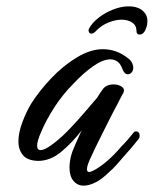

<svg xmlns="http://www.w3.org/2000/svg" viewBox="-20 -576 484 605"><path d="M244 9Q224 9 211.5 -6Q199 -21 199 -48Q199 -67 205 -89Q207 -97 215.5 -116.5Q224 -136 233 -156Q236 -161 238 -166Q209 -128 174 -98.5Q139 -69 100 -69Q66 -70 52 -87.5Q38 -105 38 -130Q38 -158 50.5 -191Q63 -224 78 -249Q104 -290 141.5 -329.5Q179 -369 222 -395Q265 -421 304 -421Q348 -421 384 -392Q393 -385 396.5 -377Q400 -369 400 -363Q400 -354 395 -348Q390 -342 383 -342Q372 -342 366 -358Q360 -375 350 -382Q340 -389 328 -389Q304 -389 273 -367Q242 -345 212 -313Q177 -278 150.5 -236.5Q124 -195 110 -161Q97 -132 97 -117Q97 -103 108 -103Q123 -103 154 -128Q176 -145 201.5 -172Q227 -199 250 -226Q273 -253 286 -268Q291 -276 295.5 -283Q300 -290 304 -295Q315 -310 338 -310Q353 -310 363.5 -303Q374 -296 369 -284Q366 -279 361 -269.5Q356 -260 349 -246Q336 -222 320 -190Q304 -158 290 -130Q276 -102 269 -86Q254 -56 254 -43Q254 -34 261 -34Q264 -34 268.5 -36Q273 -38 279 -41Q297 -51 318 -69Q339 -87 363 -115Q374 -126 383 -136.5Q392 -147 400 -157Q403 -162 408 -162Q420 -162 420 -148Q420 -141 415 -136Q404 -122 393 -109Q382 -96 370 -83Q359 -70 347.5 -57Q336 -44 323 -33Q301 -11 280.5 -1Q260 9 244 9ZM420 -467Q410 -467 410 -479Q410 -496 396.5 -505Q383 -514 363 -514Q344 -514 321.5 -505Q299 -496 282 -478Q275 -470 268 -470Q263 -470 260.5 -474.5Q258 -479 260 -485Q270 -504 290.5 -520Q311 -536 336.5 -546Q362 -556 385 -556Q415 -556 431 -541Q447 -526 444 -503Q443 -492 438 -481Q431 -467 420 -467Z"/></svg>

Font: Birthstone Bounce Medium
Style: Regular
Weight: 500
Designer: Robert E. Leuschke
Foundry: Rob Leuschke
Version: Version 1.010; ttfautohint (v1.8.3)